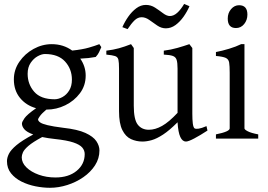

<svg xmlns="http://www.w3.org/2000/svg" viewBox="-20 -688 1329 953"><path d="M228 244.1Q193.8 244.1 156.7 236.8Q119.6 229.5 87.4 213.6Q55.2 197.8 34.9 172.6Q14.6 147.5 14.6 111.8Q14.6 94.7 24.2 75.4Q33.7 56.2 61.5 32.7Q89.4 9.3 145 -20.5Q113.8 -31.7 101.3 -45.9Q88.9 -60.1 88.9 -74.7Q88.9 -83 101.6 -101.3Q114.3 -119.6 159.2 -150.9Q109.9 -164.6 79.3 -201.9Q48.8 -239.3 48.8 -293.9Q48.8 -341.8 76.2 -381.6Q103.5 -421.4 146.5 -445.1Q189.5 -468.8 236.8 -468.8Q294.4 -468.8 338.4 -437Q389.6 -442.4 421.4 -451.7Q453.1 -460.9 473.1 -468.8L482.9 -454.1Q477.1 -440.4 471.7 -429Q466.3 -417.5 455.1 -405.3Q437 -401.9 418.9 -399.9Q400.9 -397.9 378.4 -397Q405.3 -358.4 405.3 -313Q405.3 -263.2 376.7 -225.1Q348.1 -187 304 -165.5Q259.8 -144 211.9 -144H210Q187 -124.5 178 -111.6Q168.9 -98.6 168.9 -95.7Q168.9 -87.9 179 -80.6Q189 -73.2 216.1 -66.7Q243.2 -60.1 293.9 -53.7Q365.2 -45.9 404.1 -28.1Q442.9 -10.3 458.3 12.7Q473.6 35.6 473.6 58.6Q473.6 98.6 451.7 132.6Q429.7 166.5 393.8 191.4Q357.9 216.3 314.5 230.2Q271 244.1 228 244.1ZM251 -195.3Q270 -195.3 290 -206.3Q310.1 -217.3 323.5 -239Q336.9 -260.7 336.9 -293Q336.9 -345.2 303 -382.6Q269 -419.9 203.1 -419.9Q187 -419.9 167 -408.9Q147 -397.9 132.1 -376Q117.2 -354 117.2 -321.8Q117.2 -270 149.7 -232.7Q182.1 -195.3 251 -195.3ZM254.9 192.9Q320.8 192.9 360.6 159.9Q400.4 127 400.4 76.7Q400.4 58.6 388.2 44.2Q376 29.8 344 19Q312 8.3 252.9 2Q234.9 0 219 -2.4Q203.1 -4.9 189.5 -7.8Q143.1 17.1 121.3 35.9Q99.6 54.7 93.8 68.4Q87.9 82 87.9 92.8Q87.9 120.1 111.1 142.8Q134.3 165.5 172.4 179.2Q210.4 192.9 254.9 192.9Z M687 14.6Q656.7 14.6 630.1 2.4Q603.5 -9.8 587.2 -42.5Q570.8 -75.2 570.8 -136.2V-347.2Q570.8 -378.4 567.6 -391.8Q564.5 -405.3 551.3 -409.7Q538.1 -414.1 507.8 -417V-436.5Q543 -440.9 570.6 -448.5Q598.1 -456.1 630.4 -468.8L644 -449.7V-163.1Q644 -94.7 663.8 -69.3Q683.6 -43.9 718.8 -43.9Q750.5 -43.9 784.4 -63Q818.4 -82 861.3 -127.9V-347.2Q861.3 -376.5 856.7 -390.9Q852.1 -405.3 837.6 -410.4Q823.2 -415.5 793 -417V-436.5Q828.1 -440.9 860.6 -450.2Q893.1 -459.5 919.9 -468.8L934.6 -449.7V-124Q934.6 -94.2 937 -75Q939.5 -55.7 945.8 -50.8Q951.7 -47.4 965.8 -49.3Q980 -51.3 1004.9 -62L1009.8 -40Q974.1 -16.6 944.6 -1Q915 14.6 902.8 14.6Q885.7 14.6 875 -8.1Q864.3 -30.8 861.3 -81.1Q820.8 -40.5 789.3 -20Q757.8 0.5 732.9 7.6Q708 14.6 687 14.6ZM613.3 -543.5 587.4 -553.2Q599.1 -580.1 616.7 -605.2Q634.3 -630.4 656.5 -647Q678.7 -663.6 704.1 -663.6Q729 -663.6 750 -649.9Q771 -636.2 789.3 -622.3Q807.6 -608.4 823.2 -608.4Q841.8 -608.4 859.6 -624.3Q877.4 -640.1 894 -668.5L920.4 -657.2Q909.2 -630.9 891.4 -605.5Q873.5 -580.1 851.1 -563.7Q828.6 -547.4 803.2 -547.4Q780.8 -547.4 760.5 -561.3Q740.2 -575.2 721.2 -588.9Q702.1 -602.5 683.1 -602.5Q663.6 -602.5 647.5 -586.7Q631.3 -570.8 613.3 -543.5Z M1151.4 -548.8Q1110.4 -548.8 1110.4 -595.7Q1110.4 -623.5 1127 -642.8Q1143.6 -662.1 1166.5 -662.1Q1208 -662.1 1208 -615.7Q1208 -588.4 1191.9 -568.6Q1175.8 -548.8 1151.4 -548.8ZM1051.8 0V-21Q1120.1 -34.7 1120.1 -50.8V-327.1Q1120.1 -360.8 1117.4 -377.4Q1114.7 -394 1100.6 -400.6Q1086.4 -407.2 1051.8 -410.2V-429.7Q1082.5 -435.5 1117.2 -446Q1151.9 -456.5 1176.8 -468.8H1193.4V-50.8Q1193.4 -44.9 1209.7 -36.4Q1226.1 -27.8 1261.7 -21V0Z"/></svg>

Font: David Libre
Style: Regular
Weight: 400
Designer: Ismar David, J. Victor Gaultney, Annie Olsen and Meir Sadan
Foundry: Monotype Imaging Inc. & SIL International
Version: Version 1.100; ttfautohint (v1.8.4.7-5d5b)